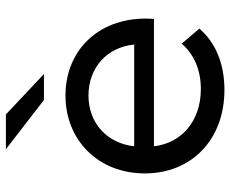

<svg xmlns="http://www.w3.org/2000/svg" viewBox="-85 -691 781 651"><g transform="rotate(-90 305.5 -365.5)"><path d="M135 -301C145 -393 214 -456 307 -456C402 -456 471 -393 480 -301ZM326 5C413 5 486 -24 534 -80L483 -140C445 -96 391 -75 329 -75C222 -75 146 -139 135 -234H567C567 -243 568 -255 568 -262C568 -424 459 -534 307 -534C155 -534 43 -422 43 -265C43 -107 157 5 326 5ZM243 -736H125L292 -607H380Z"/></g></svg>

Font: Montserrat-Alt1 Med
Style: Regular
Weight: 500
Designer: Differentunic
Foundry: Differentunic
Version: Version 7.222